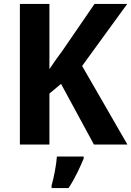

<svg xmlns="http://www.w3.org/2000/svg" viewBox="-20 -734 667 975"><path d="M627 0 397 -399 626 -714H460L296 -475C274 -445 251 -414 231 -383V-714H81V0H231V-259L290 -308L457 0ZM405 61H269C266 104 253 170 242 208V221H328C362 170 387 114 405 71Z"/></svg>

Font: Noto Sans Display
Style: Bold
Weight: 700
Designer: Monotype Design Team
Foundry: Monotype Imaging Inc.
Version: Version 1.900